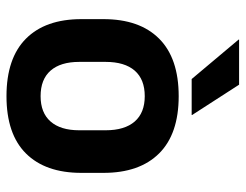

<svg xmlns="http://www.w3.org/2000/svg" viewBox="-101 -625 739 577"><g transform="rotate(90 268.5 -336.5)"><path d="M269 13.5Q155 13.5 96.2 -45Q37.5 -103.5 37.5 -211.5V-278Q37.5 -386.5 96.2 -445.2Q155 -504 269 -504Q382.5 -504 441 -445.2Q499.5 -386.5 499.5 -278V-211.5Q499.5 -103.5 441.2 -45Q383 13.5 269 13.5ZM269 -89Q319 -89 345.2 -119Q371.5 -149 371.5 -205V-284.5Q371.5 -341.5 345.2 -371.8Q319 -402 269 -402Q218.5 -402 192.2 -371.8Q166 -341.5 166 -284.5V-205Q166 -149 192.2 -119Q218.5 -89 269 -89ZM234.5 -685.5 325.5 -544.5V-543H217.5L99 -684V-685.5Z"/></g></svg>

Font: Anek Odia Medium SemiBold
Style: Regular
Weight: 600
Version: Version 1.003